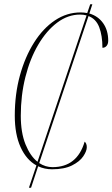

<svg xmlns="http://www.w3.org/2000/svg" viewBox="-20 -780 525 896"><path d="M115 96 150 -8Q103 -34 76 -93.5Q49 -153 49 -240Q49 -341 73 -428Q97 -515 139 -581.5Q181 -648 236.5 -685Q292 -722 356 -722Q372 -722 387 -719L401 -760H411L397 -717Q438 -705 461.5 -671.5Q485 -638 485 -590Q485 -575 477.5 -566Q470 -557 458 -557Q458 -614 443 -653Q428 -692 393 -705L163 -19Q192 0 225 0Q340 0 375 -119Q379 -116 382 -109.5Q385 -103 385 -93Q385 -75 368.5 -50.5Q352 -26 316 -8Q280 10 223 10Q188 10 158 -4L125 96ZM77 -240Q77 -161 99 -106.5Q121 -52 155 -25L384 -708Q370 -712 354 -712Q297 -712 247 -674.5Q197 -637 158.5 -571.5Q120 -506 98.5 -420.5Q77 -335 77 -240Z"/></svg>

Font: Noto Serif Display ExtraCondensed Thin
Style: Italic
Weight: 100
Width: 2
Italic angle: -12°
Designer: Monotype Design Team
Foundry: Monotype Imaging Inc.
Version: Version 2.009